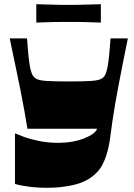

<svg xmlns="http://www.w3.org/2000/svg" viewBox="-20 -882 636 910"><path d="M51 -10V-250Q62 -245 91.5 -234Q121 -223 164 -214Q207 -205 257 -205Q290 -205 321.5 -210.5Q353 -216 378.5 -226Q404 -236 420.5 -248Q437 -260 440 -272H110Q102 -321 94.5 -362.5Q87 -404 78 -449.5Q69 -495 56.5 -554.5Q44 -614 26 -700H108Q111 -659 114 -627Q117 -595 121 -571.5Q125 -548 131 -533Q138 -517 151 -509Q164 -501 199 -498.5Q234 -496 306 -496Q378 -496 413 -498.5Q448 -501 461.5 -509Q475 -517 481 -533Q487 -548 491 -571.5Q495 -595 498 -627Q501 -659 504 -700H586Q572 -631 561 -576Q550 -521 541.5 -475.5Q533 -430 526 -390Q519 -350 513.5 -312.5Q508 -275 503 -236Q501 -218 496.5 -195Q492 -172 484.5 -147.5Q477 -123 464.5 -99.5Q452 -76 432 -58Q393 -21 333 -6.5Q273 8 206 8Q153 8 111.5 2Q70 -4 51 -10ZM152 -775V-862Q204 -861 229 -860Q254 -859 269.5 -859Q285 -859 305 -859Q326 -859 341 -859Q356 -859 381.5 -860Q407 -861 458 -862V-775Q407 -777 381.5 -777.5Q356 -778 341 -778Q326 -778 305 -778Q285 -778 269.5 -778Q254 -778 229 -777.5Q204 -777 152 -775Z"/></svg>

Font: Ojuju ExtraBold
Style: Regular
Weight: 800
Designer: Chisaokwu Joboson, Mirko Velimirovic
Foundry: Udi Foundry
Version: Version 1.000